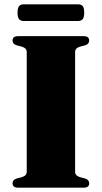

<svg xmlns="http://www.w3.org/2000/svg" viewBox="-20 -867 470 887"><path d="M327 -72.5Q327 -55 351.5 -48L374.5 -42Q392 -36 392 -20Q392 0 366.5 0H64Q38 0 38 -20Q38 -36 56 -42L79 -48Q103.5 -55 103.5 -72.5V-627.5Q103.5 -645 79 -652L56 -658Q38 -664 38 -680Q38 -700 64 -700H366.5Q392 -700 392 -680Q392 -664 374.5 -658L351.5 -652Q327 -645 327 -627.5ZM61 -808Q61 -829.5 67.8 -838.2Q74.5 -847 89.5 -847H340.5Q355.5 -847 362.2 -838.8Q369 -830.5 369 -808.5Q369 -787.5 362.2 -778.8Q355.5 -770 340.5 -770H89.5Q74.5 -770 67.8 -778.8Q61 -787.5 61 -808Z"/></svg>

Font: Fraunces 72pt S000 Black
Style: Regular
Weight: 900
Version: Version 1.000; ttfautohint (v1.8.3)